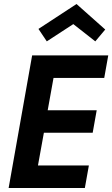

<svg xmlns="http://www.w3.org/2000/svg" viewBox="-20 -936 559 956"><path d="M402.5 0H23L140 -660H519L499 -548H246.5L217.5 -387H461.5L441.5 -275H198.5L169 -112H422.5ZM454.5 -730 345 -816 213 -730 171.5 -792 361 -916 504 -789Z"/></svg>

Font: Lucymar Sans SemiBold
Style: Italic
Weight: 600
Italic angle: -10°
Foundry: The League of Moveable Type (original font) / Main changes by Cristiano Sobral with portions from Mirco Monsees
Version: Version 2.00;August 30, 2020;FontCreator 13.0.0.2681 64-bit